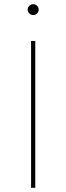

<svg xmlns="http://www.w3.org/2000/svg" viewBox="-20 -894 316 914"><path d="M127.9 0V-699.2H147.9V0ZM164.1 -848.1Q164.1 -838.4 156.5 -830.3Q148.9 -822.3 137.7 -822.3Q127.9 -822.3 119.9 -830.1Q111.8 -837.9 111.8 -848.1Q111.8 -859.4 119.9 -866.7Q127.9 -874 137.7 -874Q148.9 -874 156.5 -866.5Q164.1 -858.9 164.1 -848.1Z"/></svg>

Font: Montserrat
Style: Thin
Weight: 250
Designer: Julieta Ulanovsky
Foundry: Julieta Ulanovsky
Version: Version 1.000;PS 002.000;hotconv 1.0.70;makeotf.lib2.5.58329